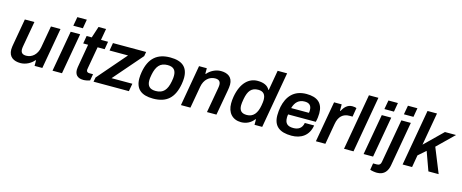

<svg xmlns="http://www.w3.org/2000/svg" viewBox="-45 -1464 5746 2387"><g transform="rotate(15 2827.5 -270.5)"><path d="M191 12C260 12 326 -25 364 -71H371V0H471L564 -526H441L391 -244C374 -147 309 -95 237 -95C194 -95 166 -111 166 -161C166 -175 169 -191 172 -210L228 -526H105L48 -202C43 -173 38 -147 38 -123C38 -25 106 12 191 12Z M707 -607H830L850 -723H728ZM602 0H724L817 -526H695Z M1001 12C1028 12 1065 4 1085 -4L1100 -88H1053C1027 -88 1015 -100 1015 -122C1015 -125 1018 -145 1019 -149L1068 -426H1159L1176 -526H1085L1111 -673H1014L966 -526H900L883 -426H946L894 -124C892 -113 891 -102 891 -92C891 -36 916 12 1001 12Z M1130 0H1585L1603 -100H1335L1656 -470L1666 -526H1239L1222 -426H1460L1141 -57Z M1898 12C2071 12 2164 -71 2197 -255C2202 -285 2205 -312 2205 -337C2205 -474 2128 -538 1975 -538C1809 -538 1709 -455 1677 -271C1672 -241 1669 -213 1669 -188C1669 -52 1746 12 1898 12ZM1906 -88C1829 -88 1795 -123 1795 -196C1795 -213 1797 -234 1804 -270C1826 -381 1871 -438 1967 -438C2044 -438 2077 -401 2077 -329C2077 -311 2076 -291 2069 -256C2048 -143 2002 -88 1906 -88Z M2255 0H2377L2427 -282C2444 -379 2509 -431 2582 -431C2624 -431 2652 -414 2652 -365C2652 -350 2649 -334 2646 -315L2590 0H2712L2770 -324C2775 -353 2779 -379 2779 -403C2779 -501 2712 -538 2627 -538C2558 -538 2492 -501 2454 -455H2447V-526H2347Z M3030 12C3094 12 3154 -15 3195 -70H3202V0H3301L3428 -723H3306L3261 -465H3255C3230 -514 3177 -538 3100 -538C2988 -538 2893 -455 2860 -272C2854 -239 2852 -209 2852 -182C2852 -64 2919 12 3030 12ZM3076 -93C3008 -93 2978 -125 2978 -192C2978 -212 2981 -235 2988 -275C3008 -382 3048 -433 3136 -433C3202 -433 3232 -396 3232 -328C3232 -310 3230 -291 3224 -257C3206 -151 3159 -93 3076 -93Z M3680 12C3802 12 3899 -50 3920 -184H3800C3788 -115 3742 -86 3677 -86C3601 -86 3568 -119 3568 -190C3568 -203 3569 -217 3572 -233H3928C3939 -272 3943 -315 3943 -346C3943 -476 3870 -538 3729 -538C3562 -538 3484 -432 3456 -299C3449 -264 3445 -226 3445 -189C3445 -52 3523 12 3680 12ZM3588 -319C3611 -399 3656 -441 3732 -441C3786 -441 3820 -416 3820 -354C3820 -344 3820 -332 3817 -319Z M3992 0H4114L4161 -268C4178 -367 4231 -414 4315 -414H4353L4372 -529C4363 -533 4343 -538 4319 -538C4253 -538 4217 -493 4189 -443H4183V-526H4085Z M4354 0H4476L4603 -723H4481Z M4711 -607H4834L4854 -723H4732ZM4606 0H4728L4821 -526H4699Z M4962 -607H5085L5105 -723H4983ZM4826 182C4924 182 4960 114 4972 47L5073 -526H4951L4851 38C4846 68 4829 82 4799 82H4750L4736 167C4756 175 4795 182 4826 182Z M5108 0H5230L5257 -157L5353 -241L5440 0H5572L5443 -319L5655 -526H5512L5283 -302L5357 -723H5235Z"/></g></svg>

Font: Archivo SemiBold
Style: Italic
Weight: 600
Italic angle: -10°
Designer: Hector Gatti
Foundry: Omnibus-Type
Version: Version 2.001